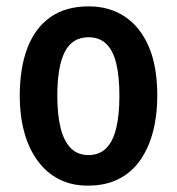

<svg xmlns="http://www.w3.org/2000/svg" viewBox="-20 -573 556 603"><path d="M474 -272Q474 -211 460.5 -159.5Q447 -108 420.5 -70Q394 -32 353 -11Q312 10 256 10Q204 10 164.5 -10.5Q125 -31 97.5 -69Q70 -107 56 -158.5Q42 -210 42 -272Q42 -359 66 -422Q90 -485 138 -519Q186 -553 259 -553Q324 -553 372.5 -520.5Q421 -488 447.5 -426Q474 -364 474 -272ZM160 -272Q160 -212 170.5 -170.5Q181 -129 202.5 -107.5Q224 -86 258 -86Q292 -86 313.5 -107.5Q335 -129 345 -170.5Q355 -212 355 -272Q355 -333 345 -374Q335 -415 313.5 -435.5Q292 -456 258 -456Q207 -456 183.5 -410Q160 -364 160 -272Z"/></svg>

Font: Noto Sans Khmer Condensed SemiBold
Style: Regular
Weight: 600
Width: 3
Designer: Danh Hong and the Monotype Design Team
Foundry: Monotype Imaging Inc.
Version: Version 2.004